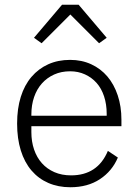

<svg xmlns="http://www.w3.org/2000/svg" viewBox="-20 -776 583 808"><path d="M276 12Q225 12 183.5 -6Q142 -24 112.5 -58.5Q83 -93 67.5 -143Q52 -193 52 -256Q52 -319 67.5 -368.5Q83 -418 112.5 -452.5Q142 -487 183 -505.5Q224 -524 275 -524Q324 -524 364 -505.5Q404 -487 432 -454Q460 -421 475.5 -374.5Q491 -328 491 -272V-245H112V-220Q112 -180 123.5 -146.5Q135 -113 156.5 -89Q178 -65 209 -51.5Q240 -38 279 -38Q391 -38 434 -141L476 -113Q452 -56 400.5 -22Q349 12 276 12ZM275 -476Q238 -476 208 -462.5Q178 -449 156.5 -425Q135 -401 123.5 -367.5Q112 -334 112 -294V-289H429V-297Q429 -337 418 -370.5Q407 -404 386.5 -427Q366 -450 337.5 -463Q309 -476 275 -476ZM311 -756 429 -617 397 -594 276 -715 155 -594 123 -617 241 -756Z"/></svg>

Font: IBM Plex Sans Arabic Light
Style: Regular
Weight: 300
Designer: Mike Abbink, Paul van der Laan, Pieter van Rosmalen, Wael Morcos, Khajak Apelian
Foundry: Bold Monday
Version: Version 1.2